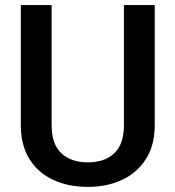

<svg xmlns="http://www.w3.org/2000/svg" viewBox="-20 -731 694 761"><path d="M471.2 -710.9H593.3V-235.8Q593.3 -154.8 558.1 -100.1Q522.9 -45.4 462.9 -17.8Q402.8 9.8 328.1 9.8Q251.5 9.8 191.4 -17.8Q131.3 -45.4 96.9 -100.1Q62.5 -154.8 62.5 -235.8V-710.9H184.6V-235.8Q184.6 -159.2 223.4 -123.3Q262.2 -87.4 328.1 -87.4Q394 -87.4 432.6 -123.3Q471.2 -159.2 471.2 -235.8Z"/></svg>

Font: Vazirmatn RD Medium
Style: Regular
Weight: 500
Designer: Saber Rastikerdar
Foundry: Saber Rastikerdar
Version: Version 33.003